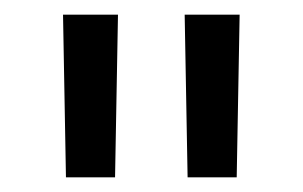

<svg xmlns="http://www.w3.org/2000/svg" viewBox="-20 -712 413 262"><path d="M303 -470H236L232 -692H307ZM137 -470H70L66 -692H141Z"/></svg>

Font: TitilliumWeb-Regular
Style: Regular
Weight: 400
Version: Version 1.001;PS 57.000;hotconv 1.0.70;makeotf.lib2.5.55311